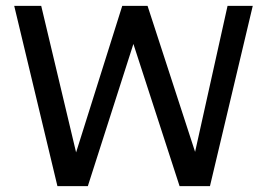

<svg xmlns="http://www.w3.org/2000/svg" viewBox="-20 -632 908 652"><path d="M175 0 28.3 -612H120L238.4 -114.5L395.1 -612H481.1L642.5 -116.3L752.7 -612H838.3L693 0H589.8L433 -482.8L278.3 0Z"/></svg>

Font: Ancizar Sans Thin
Style: Regular
Weight: 100
Designer: Cesar Puertas, Viviana Monsalve, Julian Moncada, Julian Prieto, Jose Castro, Mariel Hernandez, Felipe Aragon, Sara Alarc
Version: Version 8.100